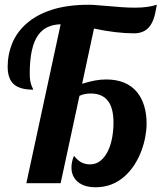

<svg xmlns="http://www.w3.org/2000/svg" viewBox="-20 -770 684 807"><path d="M291.5 -23.4Q280.3 -42 280.3 -65.4Q280.3 -90.3 291 -115.2Q306.2 -95.7 322.5 -87.4Q338.9 -79.1 357.9 -79.1Q384.3 -79.1 403.3 -95Q422.4 -110.8 435.1 -138.2Q446.3 -162.6 451.7 -193.1Q457 -223.6 457 -253.9Q457 -311.5 437 -341.3Q413.1 -377 361.8 -377Q334 -377 314 -367.2L234.9 0H90.8L234.9 -668Q204.1 -667 180.9 -656.5Q157.7 -646 141.1 -623.5Q105 -574.2 105 -460.9Q105 -428.7 112.3 -411.1Q114.3 -404.8 117.2 -399.9Q119.1 -396.5 119.1 -393.1Q65.4 -393.1 39.6 -414.6Q12.2 -437.5 12.2 -490.2Q12.2 -542 31.5 -588.4Q50.8 -634.8 90.3 -669.9Q132.8 -708 198.2 -729Q263.7 -750 353 -750Q370.6 -750 390.6 -748L414.6 -746.1Q483.9 -740.2 493.7 -739.7Q519 -737.8 548.8 -737.8Q601.1 -737.8 639.2 -750Q638.2 -745.6 635.5 -730Q632.8 -714.4 628.7 -700Q624.5 -685.5 618.7 -674.3Q596.2 -629.9 543.9 -629.9Q469.7 -629.9 375 -649.9L325.2 -418Q355.5 -427.2 378.9 -431.6Q402.3 -436 426.8 -436Q510.7 -436 555.2 -383.8Q575.7 -358.9 585.9 -325.2Q596.2 -291.5 596.2 -251Q596.2 -225.1 590.8 -195.6Q585.4 -166 574.7 -137.2Q563.5 -106.4 545.9 -78.9Q528.3 -51.3 505.4 -30.3Q453.1 17.1 381.8 17.1Q348.6 17.1 325.9 6.3Q303.2 -4.4 291.5 -23.4Z"/></svg>

Font: Pattaya
Style: Regular
Weight: 400
Designer: Pablo Impallari / Thai characters Designed by Thanarat Vachiruckul and Suppakit Chalermlarp
Foundry: Pablo Impallari
Version: Version 2.000